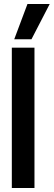

<svg xmlns="http://www.w3.org/2000/svg" viewBox="-20 -938 268 958"><path d="M39 0V-700H152V0ZM51 -742 117 -918H228L137 -742Z"/></svg>

Font: Georama Condensed SemiBold
Style: Regular
Weight: 600
Width: 3
Designer: Jean-Baptiste Levee
Foundry: Production Type
Version: Version 1.000